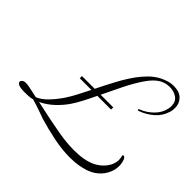

<svg xmlns="http://www.w3.org/2000/svg" viewBox="-184 -912 1235 1235"><g transform="rotate(45 434.0 -294.5)"><path d="M666 100Q650 102 632.5 103.5Q615 105 597 105Q522 105 443 88.5Q364 72 297 52Q284 47 245.5 33.5Q207 20 163 7Q146 12 125 13Q104 14 85 14Q76 14 61.5 12.5Q47 11 36 6Q21 -1 21 -12Q21 -21 33 -30Q41 -35 56 -35Q69 -35 82 -32.5Q95 -30 99 -29L165 -15Q200 -28 235.5 -65Q271 -102 302 -148Q323 -180 343.5 -219.5Q364 -259 385 -301H279V-321H395Q425 -382 457.5 -443Q490 -504 527 -556Q550 -588 581 -619Q612 -650 649 -669Q671 -680 694 -687Q717 -694 742 -694Q794 -694 821 -667Q848 -640 848 -599Q848 -589 846.5 -578Q845 -567 841 -556Q826 -507 786 -472.5Q746 -438 698 -421Q692 -419 691 -419Q686 -419 686 -423Q686 -429 694 -432Q739 -449 775.5 -485.5Q812 -522 821 -570Q822 -576 822.5 -581.5Q823 -587 823 -591Q823 -632 794.5 -651.5Q766 -671 729 -671Q691 -671 659 -653Q621 -631 585 -578Q549 -525 515 -457Q481 -389 449 -321H564V-301H439Q417 -254 395.5 -213Q374 -172 354 -143Q324 -100 286 -65Q248 -30 202 -8L309 15Q371 28 442.5 40.5Q514 53 582 53Q626 53 665 46Q704 39 736 23Q778 1 803.5 -34.5Q829 -70 829 -107Q829 -120 826 -132Q823 -143 824 -146Q826 -149 829 -149Q841 -149 848 -133Q853 -120 855.5 -107.5Q858 -95 858 -81Q858 -41 837.5 -3.5Q817 34 781 59Q756 76 726.5 85.5Q697 95 666 100Z"/></g></svg>

Font: MonteCarlo
Style: Regular
Weight: 400
Designer: Robert E. Leuschke
Foundry: Robert E. Leuschke
Version: Version 1.010; ttfautohint (v1.8.3)